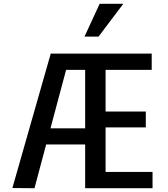

<svg xmlns="http://www.w3.org/2000/svg" viewBox="-20 -994 887 1014"><path d="M161.6 -231 182.6 -316.4H429.7V-625H329.1L162.1 0L45.4 -1L248 -710.9H781.2V-625H537.6V-404.8H750V-321.3H537.6V-85.9H785.6V0H429.7V-231ZM426.3 -800.8 506.3 -974.1H631.3L500.5 -800.8Z"/></svg>

Font: Monda Medium
Style: Regular
Weight: 500
Designer: Vernon Adams
Foundry: Vernon Adams
Version: Version 2.200